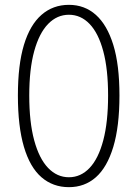

<svg xmlns="http://www.w3.org/2000/svg" viewBox="-20 -761 568 794"><path d="M265 13Q199 13 151.5 -28Q104 -69 79 -153.5Q54 -238 54 -366Q54 -493 79 -575.5Q104 -658 151.5 -699.5Q199 -741 265 -741Q330 -741 376.5 -699.5Q423 -658 448.5 -575.5Q474 -493 474 -366Q474 -238 448.5 -153.5Q423 -69 376.5 -28Q330 13 265 13ZM265 -28Q314 -28 350.5 -66.5Q387 -105 407 -180.5Q427 -256 427 -366Q427 -475 407 -549.5Q387 -624 350.5 -662Q314 -700 265 -700Q216 -700 179 -662Q142 -624 121.5 -549.5Q101 -475 101 -366Q101 -256 121.5 -180.5Q142 -105 179 -66.5Q216 -28 265 -28Z"/></svg>

Font: Noto Sans TC Thin ExtraLight
Style: Regular
Weight: 250
Version: Version 2.004-H2;hotconv 1.0.118;makeotfexe 2.5.65603